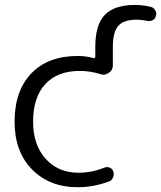

<svg xmlns="http://www.w3.org/2000/svg" viewBox="-20 -783 663 790"><path d="M299.8 -12.7Q183.6 -12.7 111.8 -85.9Q40 -159.2 40 -282.2Q40 -409.2 108.9 -481Q177.7 -552.7 299.8 -552.7Q334 -552.7 365.2 -543.9Q368.2 -543 370.1 -544.9Q372.1 -546.9 372.1 -548.8V-589.8Q372.1 -680.7 411.1 -721.7Q450.2 -762.7 536.1 -762.7Q567.4 -762.7 599.6 -754.9Q611.3 -752.9 618.2 -741.2Q623 -733.4 623 -725.6Q623 -721.7 621.1 -716.8Q619.1 -706.1 608.4 -700.2Q597.7 -694.3 585 -697.3Q563.5 -702.1 543 -702.1Q489.3 -702.1 466.8 -676.8Q444.3 -651.4 444.3 -589.8V-513.7Q444.3 -494.1 427.7 -483.4Q417 -475.6 405.3 -475.6Q398.4 -475.6 391.6 -478.5Q350.6 -491.2 308.6 -491.2Q216.8 -491.2 166.5 -437Q116.2 -382.8 116.2 -282.2Q116.2 -186.5 168 -129.4Q219.7 -72.3 302.7 -72.3Q357.4 -72.3 408.2 -92.8Q419.9 -97.7 431.2 -93.3Q442.4 -88.9 446.3 -77.1Q450.2 -64.5 444.8 -52.2Q439.5 -40 427.7 -36.1Q365.2 -12.7 299.8 -12.7Z"/></svg>

Font: Gen Jyuu Gothic Normal
Style: Regular
Weight: 300
Designer: [Source Han Sans]
Ryoko NISHIZUKA  (kana & ideographs); Paul D. Hunt (Latin, Greek & Cyrillic); Wenlong ZHANG  (bopomofo
Version: Version 1.002.20150607